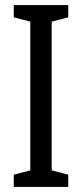

<svg xmlns="http://www.w3.org/2000/svg" viewBox="-20 -734 323 754"><path d="M248 0V-48L183 -65V-649L248 -666V-714H34V-666L99 -649V-65L34 -48V0Z"/></svg>

Font: Noto Sans Sinhala ExtraCondensed
Style: Regular
Weight: 400
Width: 2
Designer: Jelle Bosma - Monotype Design Team
Foundry: Monotype Imaging Inc.
Version: Version 2.006